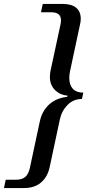

<svg xmlns="http://www.w3.org/2000/svg" viewBox="-84 -720 485 970"><path d="M270 -361 320 -595C321.3 -600.3 322.3 -605.5 323 -610.5C323.7 -615.5 324 -620.3 324 -625C324 -649.7 316.2 -668.3 300.5 -681C284.8 -693.7 263 -700 235 -700H132L123 -658H175C207.7 -658 224 -644.7 224 -618C224 -614.7 223.8 -611.5 223.5 -608.5C223.2 -605.5 222.7 -602 222 -598L172 -366C171.3 -363.3 170.5 -358.5 169.5 -351.5C168.5 -344.5 168 -338.3 168 -333C168 -317 170.5 -303.3 175.5 -292C180.5 -280.7 187.3 -271 196 -263C204.7 -255 214.2 -248.8 224.5 -244.5C234.8 -240.2 245.7 -237.7 257 -237L256 -231C242 -229.7 227.8 -226.5 213.5 -221.5C199.2 -216.5 185.7 -209.2 173 -199.5C160.3 -189.8 149 -177.3 139 -162C129 -146.7 121.7 -128 117 -106L67 128C62.3 149.3 54.5 164.7 43.5 174C32.5 183.3 17 188 -3 188H-55L-64 230H37C73.7 230 102.8 220.3 124.5 201C146.2 181.7 160.3 156 167 124L218 -115C224 -144.3 237 -169.2 257 -189.5C277 -209.8 301.3 -220 330 -220L337 -252C313.7 -252 296 -258.5 284 -271.5C272 -284.5 266 -302.7 266 -326C266 -338 267.3 -349.7 270 -361Z"/></svg>

Font: PT Serif Caption
Style: Italic
Weight: 400
Italic angle: -12°
Designer: A.Korolkova, O.Umpeleva, V.Yefimov
Foundry: ParaType Ltd
Version: Version 1.000W OFL